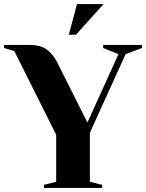

<svg xmlns="http://www.w3.org/2000/svg" viewBox="-20 -920 715 940"><path d="M255 -260 50 -670 0 -685V-700H125Q178 -700 208.5 -678Q239 -656 260 -615L408 -320L560 -655L485 -685V-700H675V-685L595 -655L420 -270V-30L480 -15V0H195V-15L255 -30ZM357 -900H487L352 -750H317Z"/></svg>

Font: Yeseva One
Style: Regular
Weight: 400
Designer: Jovanny Lemonad
Foundry: Jovanny Lemonad
Version: Version 2.000